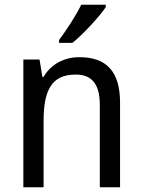

<svg xmlns="http://www.w3.org/2000/svg" viewBox="-20 -852 599 806"><path d="M424 -822V-832H321C299 -787 260 -727 228 -684V-672H284C329 -708 399 -784 424 -822ZM313 -612C252 -612 194 -584 163 -529H158L146 -602H78V-66H163V-344C163 -474 197 -539 298 -539C368 -539 399 -496 399 -411V-66H484V-421C484 -553 426 -612 313 -612Z"/></svg>

Font: Noto Sans Malayalam UI SemiCondensed
Style: Regular
Weight: 400
Width: 4
Designer: Jelle Bosma - Monotype Design Team
Foundry: Monotype Imaging Inc.
Version: Version 2.104